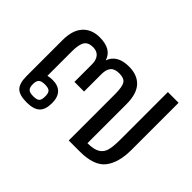

<svg xmlns="http://www.w3.org/2000/svg" viewBox="-112 -765 1001 1001"><g transform="rotate(45 388.5 -264.5)"><path d="M59 -82V-347Q59 -420 93 -457.5Q127 -495 187 -495Q229 -495 256 -479.5Q283 -464 293 -432Q316 -495 402 -495Q464 -495 497.5 -458.5Q531 -422 531 -347V-59Q577 -59 600.5 -73Q624 -87 631.5 -114.5Q639 -142 639 -192V-544H718V-197Q718 -102 678 -51Q638 0 533 0H452V-341Q452 -394 440 -414Q428 -434 391 -434Q357 -434 342.5 -416.5Q328 -399 328 -366V-237H257V-366Q257 -398 242 -416Q227 -434 198 -434Q163 -434 149 -412.5Q135 -391 135 -340V-160Q153 -164 170 -164Q210 -164 231.5 -142Q253 -120 253 -76Q253 -28 230 -6.5Q207 15 156 15Q102 15 80.5 -7Q59 -29 59 -82ZM203 -76Q203 -100 193.5 -109.5Q184 -119 158 -119Q132 -119 122 -109Q112 -99 112 -76Q112 -51 122 -41.5Q132 -32 158 -32Q184 -32 193.5 -41Q203 -50 203 -76Z"/></g></svg>

Font: Pridi Light
Style: Regular
Weight: 300
Designer: Katatrad Team
Foundry: CadsonDemak
Version: Version 1.003